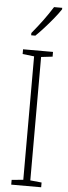

<svg xmlns="http://www.w3.org/2000/svg" viewBox="-63 -979 357 1009"><g transform="rotate(5 116.0 -474.5)"><path d="M195 0H37V-25L98 -31V-682L37 -689V-714H195V-689L135 -682V-31L195 -25ZM223 -941Q207 -917 184.5 -889.5Q162 -862 138 -835.5Q114 -809 95 -791H73V-803Q106 -843 131 -877Q156 -911 180 -949H223Z"/></g></svg>

Font: Noto Sans Lao ExtraCondensed ExtraLight
Style: Regular
Weight: 200
Width: 2
Designer: Monotype Design Team
Foundry: Monotype Imaging Inc.
Version: Version 2.003; ttfautohint (v1.8.4.7-5d5b)